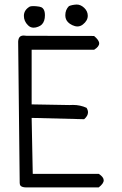

<svg xmlns="http://www.w3.org/2000/svg" viewBox="-20 -835 540 847"><path d="M85.4 -765.1Q85.4 -741.2 103.5 -723.6Q113.8 -712.9 128.4 -712.9Q138.2 -712.9 148.9 -717.3Q158.2 -720.7 164.6 -727.1Q178.2 -740.7 178.2 -768.1Q178.2 -789.1 168.9 -798.3Q163.1 -804.2 153.3 -805.7Q138.2 -808.1 127.9 -808.1Q117.7 -808.1 111.8 -806.2Q85.4 -791 85.4 -765.1ZM268.1 -767.6Q268.1 -749 280.3 -736.8Q286.6 -730 298.8 -724.1Q311 -718.3 321.8 -718.3Q334.5 -718.3 345.7 -727.1Q367.2 -744.1 367.2 -765.6Q367.2 -785.2 351.6 -800.3Q335.9 -814.9 319.3 -814.9Q318.4 -814.9 317.4 -814.9Q298.3 -814 284.2 -808.1Q268.1 -792 268.1 -767.6ZM395.5 -615.7Q417.5 -629.4 417.5 -643.6Q417.5 -657.7 395 -676.3L95.7 -677.2Q89.4 -678.2 85 -678.2Q73.2 -678.2 67.4 -672.4Q61 -666 60.1 -651.4L66.9 -29.3V-28.8Q66.9 -28.3 66.9 -27.8Q66.9 -19.5 71.3 -15.1Q77.6 -8.8 93.8 -8.3H415.5Q437.5 -25.4 437.5 -39.6Q437.5 -53.7 416 -67.9H124.5L119.6 -314.9L351.1 -309.1Q368.2 -323.7 368.2 -339.4Q368.2 -349.1 361.8 -359.4Q334 -372.1 301.8 -372.1Q294.4 -372.1 286.6 -371.6H286.1L119.6 -374.5V-615.7Z"/></svg>

Font: Bakudai
Style: ExtraLight
Weight: 200
Version: Version 1.48